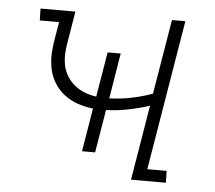

<svg xmlns="http://www.w3.org/2000/svg" viewBox="-43 -567 686 614"><g transform="rotate(5 300.0 -260.0)"><path d="M399 0 439 -241Q405 -230 370 -223Q335 -216 300 -215L277 -77H235L258 -216Q232 -219 208.5 -227Q185 -235 165.5 -250Q146 -265 133 -286Q120 -307 115 -331.5Q110 -356 111.5 -382.5Q113 -409 118 -435L126 -482H64L63 -520H175L160 -429Q156 -409 154.5 -388.5Q153 -368 156.5 -348.5Q160 -329 170 -312.5Q180 -296 194.5 -284Q209 -272 226.5 -265Q244 -258 265 -255L289 -399H331L307 -253Q342 -254 376.5 -261Q411 -268 445 -280L485 -520H528L448 -38H510L511 0Z"/></g></svg>

Font: Iosevka Etoile Extralight
Style: Italic
Weight: 200
Italic angle: -9°
Designer: Belleve Invis
Foundry: Belleve Invis
Version: Version 22.1.2; ttfautohint (v1.8.4)